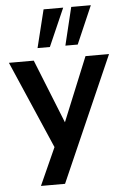

<svg xmlns="http://www.w3.org/2000/svg" viewBox="-61 -800 663 1024"><g transform="rotate(-5 270.0 -288.5)"><path d="M116 180 206 -20 3 -489H136L273 -147L413 -489H539L245 180ZM311 -554 360 -757H465L377 -554ZM162 -554 212 -757H317L228 -554Z"/></g></svg>

Font: Nunito Sans
Style: Bold
Weight: 700
Designer: Vernon Adams
Foundry: Vernon Adams
Version: Version 3.101; ttfautohint (v1.8.4.7-5d5b);gftools[0.9.27]